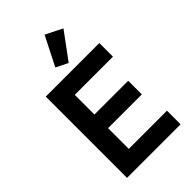

<svg xmlns="http://www.w3.org/2000/svg" viewBox="-283 -1068 1166 1166"><g transform="rotate(-45 300.0 -484.5)"><path d="M82 0V-698H542V-581H214V-412H504V-295H214V-117H542V0ZM325 -744 248 -782 343 -969 451 -915Z"/></g></svg>

Font: IBM Plex Sans SmBld
Style: Regular
Weight: 600
Designer: Mike Abbink, Paul van der Laan, Pieter van Rosmalen
Foundry: Bold Monday
Version: Version 3.005